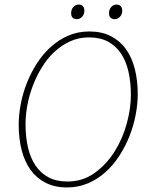

<svg xmlns="http://www.w3.org/2000/svg" viewBox="-20 -810 652 842"><path d="M318 -726Q292 -726 292 -752Q292 -769 302 -779.5Q312 -790 324 -790Q350 -790 350 -762Q350 -747 340 -736.5Q330 -726 318 -726ZM484 -726Q458 -726 458 -752Q458 -769 468 -779.5Q478 -790 490 -790Q516 -790 516 -762Q516 -747 506 -736.5Q496 -726 484 -726ZM274 12Q220 12 180 -8.5Q140 -29 114 -65Q88 -101 75 -151.5Q62 -202 62 -262Q62 -306 71 -353.5Q80 -401 98 -446.5Q116 -492 142.5 -533Q169 -574 203.5 -605Q238 -636 280 -654Q322 -672 372 -672Q426 -672 466 -651.5Q506 -631 532 -595Q558 -559 571 -508.5Q584 -458 584 -398Q584 -354 575 -306.5Q566 -259 548 -213.5Q530 -168 503.5 -127Q477 -86 442.5 -55Q408 -24 365.5 -6Q323 12 274 12ZM276 -14Q343 -14 395 -51.5Q447 -89 482.5 -145.5Q518 -202 536 -268.5Q554 -335 554 -394Q554 -449 543.5 -495.5Q533 -542 510.5 -575.5Q488 -609 453.5 -627.5Q419 -646 370 -646Q325 -646 287 -628.5Q249 -611 218 -582Q187 -553 163.5 -514.5Q140 -476 124 -434Q108 -392 100 -348.5Q92 -305 92 -266Q92 -210 102.5 -164Q113 -118 135.5 -84.5Q158 -51 192.5 -32.5Q227 -14 276 -14Z"/></svg>

Font: TypoPRO Source Sans Pro
Style: Italic
Weight: 200
Italic angle: -11°
Designer: Paul D. Hunt
Foundry: Adobe Systems Incorporated
Version: Version 1.075;PS 2.000;hotconv 1.0.86;makeotf.lib2.5.63406